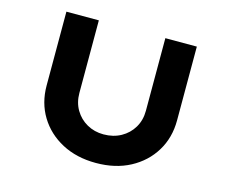

<svg xmlns="http://www.w3.org/2000/svg" viewBox="-100 -837 1159 979"><g transform="rotate(15 480.0 -347.0)"><path d="M479.6 6Q377.5 6 299.9 -35.2Q222.4 -76.4 178.9 -147.9Q135.4 -219.4 135.4 -311V-700.4H306.6V-317Q306.6 -267.1 329.5 -228.2Q352.4 -189.3 391.7 -167.1Q431.1 -144.9 479.6 -144.9Q531 -144.9 571.2 -167.1Q611.3 -189.3 634.5 -228.2Q657.7 -267.1 657.7 -317V-700.4H823.9V-311Q823.9 -219.4 780.3 -147.9Q736.8 -76.4 659.6 -35.2Q582.4 6 479.6 6Z"/></g></svg>

Font: Lexend Mega
Style: Regular
Weight: 400
Designer: Bonnie Shaver-Troup, Thomas Jockin
Foundry: Lexend
Version: Version 1.007